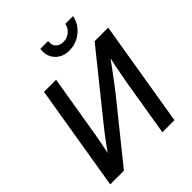

<svg xmlns="http://www.w3.org/2000/svg" viewBox="-253 -1092 1244 1244"><g transform="rotate(-45 369.0 -470.5)"><path d="M617.2 0H506.8L571.3 -391.1Q575.2 -411.1 581.5 -445.3Q587.9 -479.5 597.2 -525.6Q606.4 -571.8 618.7 -627L633.8 -611.8Q594.2 -557.6 563.5 -515.6Q532.7 -473.6 508.8 -442.1Q484.9 -410.6 465.8 -386.7L154.3 0H28.8L149.4 -727.5H260.3L189.5 -302.7Q186 -281.2 179.4 -246.6Q172.9 -211.9 164.8 -173.3Q156.7 -134.8 148.9 -100.6L138.2 -120.6Q161.1 -156.2 185.1 -189.2Q209 -222.2 229.7 -249.3Q250.5 -276.4 265.1 -294.4L613.3 -727.5H737.8ZM455.6 -799.8Q413.6 -799.8 383.1 -818.6Q352.5 -837.4 338.1 -869.6Q323.7 -901.9 330.1 -941.4H401.4Q396 -908.7 414.6 -887.7Q433.1 -866.7 467.3 -866.7Q490.2 -866.7 509.3 -876.5Q528.3 -886.2 541.3 -902.8Q554.2 -919.4 558.1 -941.4H629.4Q622.6 -901.9 597.4 -869.6Q572.3 -837.4 535.2 -818.6Q498 -799.8 455.6 -799.8Z"/></g></svg>

Font: Inter 24pt Medium
Style: Italic
Weight: 500
Italic angle: -9.3988°
Designer: Rasmus Andersson
Foundry: rsms
Version: Version 4.001;git-66647c0bb